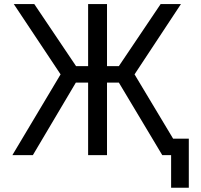

<svg xmlns="http://www.w3.org/2000/svg" viewBox="-20 -752 978 933"><path d="M408.2 2V-350.6H348.6L139.6 2H40L274.4 -390.6L46.9 -732.4H146.5L349.6 -430.7H408.2V-732.4H500V-430.7H557.6L760.7 -732.4H859.4L633.8 -390.6L821.3 -78.1H897.5V160.2H811.5V2H802.7H768.6L557.6 -350.6H500V2Z"/></svg>

Font: Gen Shin Gothic Regular
Style: Regular
Weight: 400
Designer: [Source Han Sans]
Ryoko NISHIZUKA  (kana & ideographs); Paul D. Hunt (Latin, Greek & Cyrillic); Wenlong ZHANG  (bopomofo
Version: Version 1.002.20150607